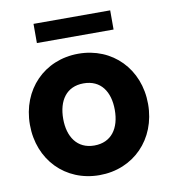

<svg xmlns="http://www.w3.org/2000/svg" viewBox="-79 -751 743 832"><g transform="rotate(-10 292.5 -334.5)"><path d="M124 -597.7H461.4V-682.1H124ZM32.7 -253.9C32.7 -99.1 142.6 13.2 292.5 13.2C442.4 13.2 552.7 -99.1 552.7 -253.9C552.7 -408.7 442.4 -521 292.5 -521C142.6 -521 32.7 -408.7 32.7 -253.9ZM179.2 -253.9C179.2 -334.5 216.8 -390.6 292.5 -390.6C368.2 -390.6 406.2 -334.5 406.2 -253.9C406.2 -173.3 368.2 -117.2 292.5 -117.2C216.8 -117.2 179.2 -175.8 179.2 -253.9Z"/></g></svg>

Font: Giphurs ExtraBold
Style: Regular
Weight: 800
Version: Version 1.000